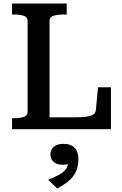

<svg xmlns="http://www.w3.org/2000/svg" viewBox="-20 -730 690 1085"><path d="M357 -710H48V-648H59Q92 -648 114 -641Q136 -634 136 -612V-98Q136 -76 114 -69Q92 -62 59 -62H48V0H607V-237H534L522 -111Q521 -93 508 -83.5Q495 -74 468.5 -70.5Q442 -67 400 -67H260V-612Q260 -634 283 -641Q306 -648 342 -648H357ZM303 335 252 286Q285 273 310.5 259.5Q336 246 350.5 228Q365 210 365 185L380 192Q371 197 359 199Q347 201 335 201Q301 201 283 185Q265 169 265 143Q265 117 283.5 100Q302 83 339 83Q381 83 402 105.5Q423 128 423 170Q423 211 408.5 241Q394 271 367 293.5Q340 316 303 335Z"/></svg>

Font: Roboto Serif 20pt Medium
Style: Regular
Weight: 500
Version: Version 1.008